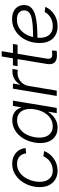

<svg xmlns="http://www.w3.org/2000/svg" viewBox="782 -1488 715 2320"><g transform="rotate(-90 1140.0 -327.5)"><path d="M239.7 10.3Q176.3 10.3 130.4 -18.3Q84.5 -46.9 60.8 -97.9Q37.1 -148.9 39.6 -216.3Q41.5 -277.8 62.3 -335.4Q83 -393.1 120.4 -438.7Q157.7 -484.4 208.7 -511.2Q259.8 -538.1 322.3 -538.1Q364.7 -538.1 398.9 -525.1Q433.1 -512.2 457.5 -489.7Q481.9 -467.3 495.6 -438.2Q509.3 -409.2 510.7 -376.5L446.8 -369.1Q445.3 -391.1 437 -410.9Q428.7 -430.7 413.1 -446Q397.5 -461.4 374.5 -470.5Q351.6 -479.5 320.8 -479.5Q272 -479.5 232.7 -457.3Q193.4 -435.1 165.3 -397.2Q137.2 -359.4 121.3 -312.5Q105.5 -265.6 104 -216.3Q102.1 -166.5 116.9 -128.7Q131.8 -90.8 163.1 -69.6Q194.3 -48.3 241.2 -48.3Q272.9 -48.3 300 -57.4Q327.1 -66.4 349.1 -82.5Q371.1 -98.6 387.2 -119.1Q403.3 -139.6 412.6 -162.1L475.1 -151.9Q462.9 -118.7 440.4 -89.6Q418 -60.5 387.2 -38.1Q356.4 -15.6 319.1 -2.7Q281.7 10.3 239.7 10.3Z M756.8 10.3Q690.4 10.3 645.3 -24.2Q600.1 -58.6 582 -120.4Q564 -182.1 577.6 -264.2Q591.3 -346.2 629.9 -407.5Q668.5 -468.8 724.9 -502.9Q781.2 -537.1 847.7 -537.1Q891.1 -537.1 922.6 -522.2Q954.1 -507.3 973.6 -482.7Q993.2 -458 1001 -428.2H1003.9L1020.5 -529.3H1084.5L996.6 0H933.6L950.2 -99.6H946.3Q927.2 -69.3 899.4 -44.4Q871.6 -19.5 835.7 -4.6Q799.8 10.3 756.8 10.3ZM774.4 -48.3Q826.7 -48.3 868.9 -75.4Q911.1 -102.5 939.7 -151.4Q968.3 -200.2 979 -264.2Q989.7 -328.6 977.5 -377Q965.3 -425.3 932.4 -452.1Q899.4 -479 847.2 -479Q796.4 -479 753.7 -452.4Q710.9 -425.8 682.1 -377.4Q653.3 -329.1 642.6 -264.2Q631.8 -199.2 644.5 -150.6Q657.2 -102.1 690.4 -75.2Q723.6 -48.3 774.4 -48.3Z M1141.1 0 1229 -529.3H1291L1276.9 -443.4H1279.8Q1302.7 -485.4 1344.7 -510.5Q1386.7 -535.6 1437.5 -535.6Q1446.3 -535.6 1454.1 -535.2Q1461.9 -534.7 1467.3 -534.2L1456.5 -469.7Q1452.1 -470.7 1442.1 -472.2Q1432.1 -473.6 1418.9 -473.6Q1380.9 -473.6 1347.4 -456.8Q1314 -439.9 1291 -408.9Q1268.1 -377.9 1261.2 -334.5L1205.6 0Z M1769 -529.3 1759.8 -473.1H1501L1510.3 -529.3ZM1618.2 -665H1682.1L1592.3 -121.6Q1586.4 -84.5 1599.9 -68.6Q1613.3 -52.7 1648.9 -54.7Q1657.7 -54.7 1668.9 -55.4Q1680.2 -56.2 1689.9 -57.1L1686.5 -1Q1675.8 0.5 1662.4 1.5Q1648.9 2.4 1636.2 2.4Q1573.2 4.4 1545.4 -26.9Q1517.6 -58.1 1527.3 -116.7Z M1982.9 10.3Q1921.9 10.3 1876.5 -14.6Q1831.1 -39.6 1805.9 -87.6Q1780.8 -135.7 1780.8 -205.6Q1780.8 -276.4 1802.5 -337.2Q1824.2 -397.9 1863.5 -443.4Q1902.8 -488.8 1955.6 -514.2Q2008.3 -539.6 2069.8 -539.6Q2122.6 -539.6 2160.4 -521.7Q2198.2 -503.9 2218.8 -471.4Q2239.3 -439 2239.3 -395Q2239.3 -346.2 2212.9 -314.5Q2186.5 -282.7 2134.3 -264.9Q2082 -247.1 2005.1 -240Q1928.2 -232.9 1827.1 -232.9L1835 -285.6Q1925.3 -285.6 1989.7 -290.3Q2054.2 -294.9 2095 -306.6Q2135.7 -318.4 2155.3 -339.8Q2174.8 -361.3 2174.8 -395Q2174.8 -434.1 2146.2 -457.5Q2117.7 -481 2064.5 -481Q2009.8 -481 1968.3 -457Q1926.8 -433.1 1899.2 -393.3Q1871.6 -353.5 1857.7 -304.2Q1843.8 -254.9 1843.8 -204.1Q1843.8 -159.7 1858.4 -124.3Q1873 -88.9 1904.5 -68.4Q1936 -47.9 1986.3 -47.9Q2043.9 -47.9 2088.6 -75Q2133.3 -102.1 2155.8 -146L2217.8 -137.2Q2189 -71.3 2126.5 -30.5Q2064 10.3 1982.9 10.3Z"/></g></svg>

Font: Inter 24pt Light
Style: Italic
Weight: 300
Italic angle: -9.3988°
Designer: Rasmus Andersson
Foundry: rsms
Version: Version 4.001;git-66647c0bb